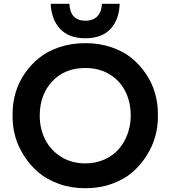

<svg xmlns="http://www.w3.org/2000/svg" viewBox="-20 -980 905 1019"><path d="M249 -960H348.1Q353 -870.1 433.1 -870.1Q475.6 -870.1 497.6 -894.5Q519.5 -918.9 521 -960H615.2Q612.3 -876 566.4 -826.4Q520.5 -776.9 433.1 -776.9Q345.7 -776.9 299.3 -826.4Q252.9 -876 249 -960ZM46.9 -356V-377.9Q46.9 -432.6 62 -485.6Q77.1 -538.6 109.1 -586.7Q141.1 -634.8 186 -671.4Q231 -708 294.7 -729.5Q358.4 -751 433.1 -751Q507.3 -751 570.8 -729.5Q634.3 -708 679 -671.4Q723.6 -634.8 755.6 -586.7Q787.6 -538.6 802.7 -485.6Q817.9 -432.6 817.9 -377.9V-356Q817.9 -305.7 803.5 -254.4Q789.1 -203.1 757.8 -153.6Q726.6 -104 682.6 -65.9Q638.7 -27.8 574 -4.4Q509.3 19 433.1 19Q356.9 19 292 -4.4Q227.1 -27.8 182.9 -65.9Q138.7 -104 107.2 -153.6Q75.7 -203.1 61.3 -254.4Q46.9 -305.7 46.9 -356ZM433.1 -112.8Q487.3 -112.8 533.2 -133.1Q579.1 -153.3 609.6 -188Q640.1 -222.7 657 -268.8Q673.8 -314.9 673.8 -366.2Q673.8 -438.5 644.8 -495.8Q615.7 -553.2 560.5 -586.2Q505.4 -619.1 433.1 -619.1Q323.2 -619.1 257.1 -548.1Q190.9 -477.1 190.9 -366.2Q190.9 -296.9 219.7 -239.7Q248.5 -182.6 304.4 -147.7Q360.4 -112.8 433.1 -112.8Z"/></svg>

Font: Sora SemiBold
Style: Regular
Weight: 600
Designer: Jonathan Barnbrook, Julián Moncada
Foundry: Barnbrook Fonts
Version: Version 2.000